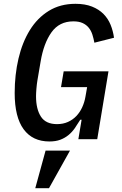

<svg xmlns="http://www.w3.org/2000/svg" viewBox="-20 -730 640 1007"><path d="M219 60H347L237 257H165ZM408 -102H401Q387 -79 372.5 -58Q358 -37 339 -21.5Q320 -6 296 3Q272 12 239 12Q151 12 104 -52Q57 -116 57 -242Q57 -338 77 -423Q97 -508 136.5 -572Q176 -636 236 -673Q296 -710 376 -710Q426 -710 462.5 -695.5Q499 -681 523 -656.5Q547 -632 560 -600Q573 -568 578 -532L475 -506Q471 -528 464.5 -548.5Q458 -569 445.5 -584.5Q433 -600 413.5 -609Q394 -618 365 -618Q291 -618 250 -560.5Q209 -503 193 -407L176 -307Q173 -289 171 -265Q169 -241 169 -225Q169 -158 194.5 -118.5Q220 -79 279 -79Q311 -79 336.5 -90.5Q362 -102 380.5 -121.5Q399 -141 411 -167Q423 -193 428 -222L437 -273H300L314 -356H549L490 0H391Z"/></svg>

Font: IBM Plex Mono Medium
Style: Italic
Weight: 500
Italic angle: -9°
Monospace: yes
Designer: Mike Abbink, Paul van der Laan, Pieter van Rosmalen
Foundry: Bold Monday
Version: Version 2.3